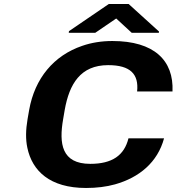

<svg xmlns="http://www.w3.org/2000/svg" viewBox="-20 -925 878 955"><path d="M429 -110C286 -110 273 -211 294 -332L302 -379C325 -507 380 -601 518 -601C629 -601 671 -556 662 -470H838C845 -625 746 -721 539 -721C485 -721 435 -713 389 -697C248 -649 153 -536 125 -378L117 -332C108 -279 107 -232 116 -190C140 -75 228 10 408 10C461 10 509 4 552 -8C673 -42 764 -118 796 -237H619C598 -152 538 -110 429 -110ZM771 -768 620 -905H521L323 -770L322 -762H454L558 -833L635 -762H770Z"/></svg>

Font: Asimov
Style: XWidIt
Weight: 500
Designer: Google
Version: Version 2.000980; 2014